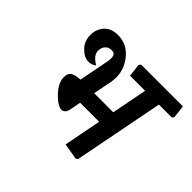

<svg xmlns="http://www.w3.org/2000/svg" viewBox="-154 -901 1153 1153"><g transform="rotate(45 422.5 -324.5)"><path d="M139.2 -561Q139.2 -609.4 169.7 -643.3Q200.2 -677.2 257.8 -677.2Q339.8 -677.2 391.4 -605.7Q442.9 -534.2 425.8 -445.8L402.8 -328.6H564.9L608.9 -555.2H481L471.2 -638.2L481.9 -649.4H835.9L845.2 -566.4L835 -555.2H726.1L614.3 19L602.1 27.8L499 10.3L545.4 -228.5H383.8L370.1 -157.7Q366.2 -137.7 356.2 -128.4Q346.2 -119.1 334 -119.1Q302.7 -119.1 254.2 -168.9Q205.6 -218.8 205.6 -269.5Q205.6 -303.7 228.5 -315.4Q251.5 -327.1 287.1 -328.1L324.7 -522Q329.6 -547.9 324.7 -566.9Q319.8 -585.9 293.5 -585.9Q268.6 -585.9 253.7 -568.8Q238.8 -551.8 238.8 -526.4Q238.8 -507.3 251.2 -490Q263.7 -472.7 293 -455.1Q285.2 -448.7 273.4 -443.1Q261.7 -437.5 246.1 -437.5Q209.5 -437.5 174.3 -472.2Q139.2 -506.8 139.2 -561Z"/></g></svg>

Font: Sitara
Style: Bold Italic
Weight: 700
Italic angle: -11°
Designer: Neelakash Kshetrimayum
Foundry: Neelakash Kshetrimayum
Version: Version 1.000;PS Version 1.000;PS 1.0;hotconv 1.;hotconv 1.0